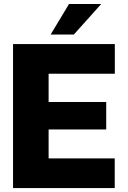

<svg xmlns="http://www.w3.org/2000/svg" viewBox="-20 -950 645 970"><path d="M45.9 0V-727.5H560.1V-577.6H225.6V-434.6H516.6V-295.9H225.6V-149.9H559.6V0ZM235.8 -775.4 328.6 -929.7H491.2L353 -775.4Z"/></svg>

Font: Inter Display Extra Bold
Style: Regular
Weight: 800
Designer: Rasmus Andersson
Foundry: rsms
Version: Version 4.000;git-4fc901f